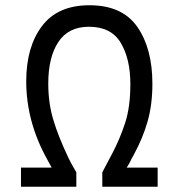

<svg xmlns="http://www.w3.org/2000/svg" viewBox="-20 -723 681 732"><path d="M177 -84 159 -117Q80 -260 80 -413Q80 -544 140 -623.5Q200 -703 321 -703Q446 -703 503.5 -620.5Q561 -538 561 -404Q561 -325 543 -261Q525 -197 489 -131Q480 -116 477 -108Q474 -101 463 -84H581V-11H370V-66L408 -138Q437 -193 457 -254Q477 -315 477 -403Q477 -498 440.5 -559.5Q404 -621 319 -621Q241 -621 202.5 -563Q164 -505 164 -404Q164 -331 183 -267Q202 -203 241 -121Q249 -104 259.5 -86Q270 -68 271 -66V-11H60V-84Z"/></svg>

Font: Bellota
Style: Bold
Weight: 700
Designer: Kemie Guaida
Foundry: Kemie Guaida
Version: Version 4.001